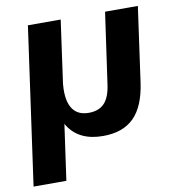

<svg xmlns="http://www.w3.org/2000/svg" viewBox="-81 -612 791 865"><g transform="rotate(-10 314.5 -180.0)"><path d="M607 -540 559 -197Q544 -91 493.5 -40.5Q443 10 352 10Q242 10 194 -65.5Q146 -141 167 -287L174 -346L216 -270Q205 -188 228 -146Q251 -104 306 -104Q352 -104 377.5 -130.5Q403 -157 411 -216L457 -540ZM254 -540 201 -160 153 180H3L104 -540Z"/></g></svg>

Font: Pathway Extreme SemiCondensed
Style: Bold Italic
Weight: 700
Width: 4
Italic angle: -8°
Version: Version 1.001;gftools[0.9.26]